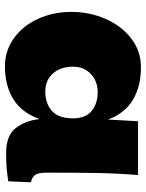

<svg xmlns="http://www.w3.org/2000/svg" viewBox="76 -672 606 799"><g transform="rotate(90 379.5 -273.0)"><path d="M739 -98 735 -4Q703 1 679.5 3Q656 5 617 5Q544 5 513 -35.5Q482 -76 476 -134Q449 -59 392.5 -24.5Q336 10 257 10Q192 10 140 -27Q88 -64 59 -127.5Q30 -191 30 -267Q30 -342 59 -408.5Q88 -475 140.5 -515.5Q193 -556 260 -556Q340 -556 396 -522.5Q452 -489 478 -419L485 -544H709Q702 -460 700.5 -376Q699 -292 699 -166Q699 -132 707 -118Q715 -104 739 -98ZM473 -273Q473 -326 442 -351Q411 -376 364 -376Q319 -376 288.5 -347.5Q258 -319 258 -273Q258 -222 286 -190Q314 -158 362 -158Q411 -158 442 -185.5Q473 -213 473 -273Z"/></g></svg>

Font: Dela Gothic One
Style: Regular
Weight: 400
Designer: aratakana
Foundry: aratakana
Version: Version 1.004